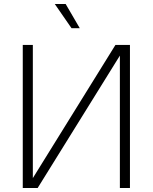

<svg xmlns="http://www.w3.org/2000/svg" viewBox="-20 -933 760 953"><path d="M625 0V-710H553L143 -49V-710H93V0H167L575 -657V0ZM335 -793 252 -913H306L376 -793Z"/></svg>

Font: Geist ExtLt
Style: Regular
Weight: 400
Designer: Basement.studio, Andrés Briganti, Mateo Zaragoza
Foundry: Basement.studio, Vercel, Andrés Briganti, Guido Ferreyra, Mateo Zaragoza
Version: Version 1.401